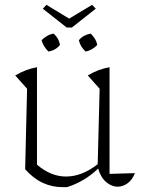

<svg xmlns="http://www.w3.org/2000/svg" viewBox="-20 -767 587 794"><path d="M84 -67 92 -400 43 -455Q87 -481 133 -489V-86Q190 -37 253 -37Q319 -37 384 -88L392 -400L343 -455Q386 -481 433 -489V-48L538 -51Q527 -23 507.5 -9Q488 5 467 5Q441 5 418.5 -14.5Q396 -34 386 -70Q357 -42 324.5 -23Q292 -4 257 7Q248 7 240 7Q195 7 156.5 -11Q118 -29 84 -67ZM361 -747 376 -731 277 -653H256L157 -731L172 -747L266 -690ZM202 -628Q224 -608 228 -581Q209 -558 180 -554Q170 -564 162.5 -576Q155 -588 152 -601Q162 -611 175 -618.5Q188 -626 202 -628ZM355 -628Q365 -619 372.5 -606.5Q380 -594 382 -581Q373 -571 360 -563.5Q347 -556 334 -554Q312 -574 306 -601Q325 -623 355 -628Z"/></svg>

Font: Piazzolla ExtraLight
Style: Regular
Weight: 200
Designer: Juan Pablo del Peral
Foundry: Huerta Tipografica
Version: Version 1.330